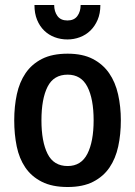

<svg xmlns="http://www.w3.org/2000/svg" viewBox="-20 -752 540 769"><path d="M251 -3Q189 -3 147.5 -24Q106 -45 81.5 -81Q57 -117 47 -165.5Q37 -214 37 -270Q37 -326 47.5 -374.5Q58 -423 82.5 -459Q107 -495 148 -516Q189 -537 251 -537Q311 -537 351.5 -516Q392 -495 417 -459Q442 -423 453 -374Q464 -325 464 -270Q464 -214 453.5 -165.5Q443 -117 418.5 -81Q394 -45 353 -24Q312 -3 251 -3ZM251 -87Q305 -87 330 -136Q355 -185 355 -270Q355 -356 330 -404.5Q305 -453 251 -453Q195 -453 170.5 -404.5Q146 -356 146 -270Q146 -185 170.5 -136Q195 -87 251 -87ZM382 -732Q382 -698 371 -672.5Q360 -647 342 -629.5Q324 -612 300 -603Q276 -594 250 -594Q223 -594 199 -603Q175 -612 157 -629.5Q139 -647 128.5 -672.5Q118 -698 118 -732H197Q197 -706 210 -688Q223 -670 250 -670Q277 -670 290 -688Q303 -706 303 -732Z"/></svg>

Font: D2Coding
Style: Bold
Weight: 700
Monospace: yes
Designer: Yong-Rak Park; Jeong-Hwan Yoon; Sang-Min Lee;
Foundry: NHN Corporation
Version: Version 1.3.2; Build 20180524